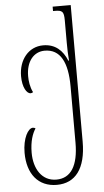

<svg xmlns="http://www.w3.org/2000/svg" viewBox="-65 -800 591 1090"><g transform="rotate(-5 230.5 -255.0)"><path d="M214 250C319 250 381 173 381 18V-760H278V-735H286C330 -735 340 -729 340 -676V-549C340 -515 341 -480 344 -447H340C316 -506 274 -546 205 -546C122 -546 65 -476 65 -382C65 -318 89 -281 111 -281C115 -281 120 -283 125 -286C109 -317 105 -352 105 -379C105 -463 149 -515 211 -515C300 -515 340 -438 340 -299V21C340 151 297 220 214 220C131 220 87 147 87 56C87 -9 103 -53 121 -80C117 -83 112 -85 106 -85C79 -85 47 -30 47 53C47 173 108 250 214 250Z"/></g></svg>

Font: Noto Serif Georgian Condensed ExtraLight
Style: Regular
Weight: 200
Width: 3
Designer: Monotype Design Team, Akaki Razmadze
Foundry: Google LLC
Version: Version 2.003